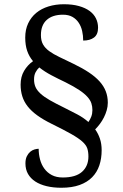

<svg xmlns="http://www.w3.org/2000/svg" viewBox="-20 -780 584 914"><path d="M292 -388.2Q255.9 -405.3 224.4 -421.9Q192.9 -438.5 167 -459Q156.2 -449.2 149.2 -435.5Q142.1 -421.9 142.1 -401.9Q142.1 -381.8 148.9 -366Q155.8 -350.1 172.4 -334.7Q189 -319.3 217 -303.2Q245.1 -287.1 288.1 -266.1Q318.4 -251 347.7 -235.6Q377 -220.2 400.9 -199.2Q409.2 -210.9 414.6 -225.1Q419.9 -239.3 419.9 -255.9Q419.9 -272.9 415 -288.1Q410.2 -303.2 396.2 -318.8Q382.3 -334.5 357.2 -351.3Q332 -368.2 292 -388.2ZM278.8 64.9Q340.3 64.9 370.6 37.8Q400.9 10.7 400.9 -35.2Q400.9 -57.1 395.5 -73.5Q390.1 -89.8 371.8 -106.2Q353.5 -122.6 318.6 -142.3Q283.7 -162.1 225.1 -190.9Q185.5 -210.4 157.5 -230.7Q129.4 -251 111.8 -273.4Q94.2 -295.9 86.2 -321.5Q78.1 -347.2 78.1 -377Q78.1 -414.6 94.7 -442.6Q111.3 -470.7 137.2 -488.8Q118.7 -510.7 109.4 -537.8Q100.1 -564.9 100.1 -601.1Q100.1 -639.2 114 -668.7Q127.9 -698.2 152.3 -718.5Q176.8 -738.8 210.7 -749.3Q244.6 -759.8 284.2 -759.8Q325.2 -759.8 355.7 -751.2Q386.2 -742.7 406.5 -727.8Q426.8 -712.9 436.8 -692.4Q446.8 -671.9 446.8 -647.9Q446.8 -615.7 427.5 -601.3Q408.2 -586.9 376 -586.9Q376 -610.4 371.1 -632.3Q366.2 -654.3 354.7 -671.6Q343.3 -689 325 -699.5Q306.6 -710 279.8 -710Q230 -710 202.4 -685.1Q174.8 -660.2 174.8 -612.8Q174.8 -586.4 184.8 -568.6Q194.8 -550.8 214.6 -536.4Q234.4 -522 263.2 -508.3Q292 -494.6 330.1 -476.1Q372.6 -455.6 403.3 -435.1Q434.1 -414.6 454.1 -392.3Q474.1 -370.1 483.6 -345.2Q493.2 -320.3 493.2 -291Q493.2 -272.9 488 -255.1Q482.9 -237.3 474.6 -220.9Q466.3 -204.6 455.6 -190.2Q444.8 -175.8 433.1 -164.1Q447.3 -144.5 455.6 -120.1Q463.9 -95.7 463.9 -64.9Q463.9 -25.4 452.9 7.3Q441.9 40 418.7 63.7Q395.5 87.4 359.1 100.6Q322.8 113.8 272 113.8Q233.4 113.8 201.9 106.2Q170.4 98.6 147.9 84Q125.5 69.3 113.3 47.9Q101.1 26.4 101.1 -2Q101.1 -22.5 107.7 -35.9Q114.3 -49.3 123.8 -57.4Q133.3 -65.4 144.3 -68.6Q155.3 -71.8 164.1 -71.8Q164.1 -45.4 170.7 -20.8Q177.2 3.9 191.2 22.9Q205.1 42 226.8 53.5Q248.5 64.9 278.8 64.9Z"/></svg>

Font: Droid Serif
Style: Regular
Weight: 400
Version: Version 1.00 build 112